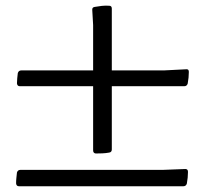

<svg xmlns="http://www.w3.org/2000/svg" viewBox="-20 -663 710 668"><path d="M42 -409Q45 -418 54 -418H550L628 -422Q637 -423 637 -413Q637 -403 636 -393Q635 -383 633 -372Q630 -363 621 -363H49Q40 -363 39 -373Q39 -382 40 -391Q41 -400 42 -409ZM369 -143Q369 -133 359 -132Q348 -130 336.5 -129.5Q325 -129 313 -129Q304 -130 304 -140V-576L301 -628Q300 -638 310 -639Q321 -641 334 -642.5Q347 -644 360 -643Q369 -643 369 -633ZM39 -63Q42 -72 51 -72H547L625 -75Q634 -75 634 -65Q634 -55 633 -45Q632 -35 630 -24Q627 -15 618 -15H46Q37 -15 36 -25Q36 -35 37 -44Q38 -53 39 -63Z"/></svg>

Font: Hahmlet
Style: Regular
Weight: 400
Designer: Minjoo Ham & Mark Frömberg
Foundry: hypertype
Version: Version 1.002